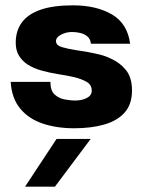

<svg xmlns="http://www.w3.org/2000/svg" viewBox="-20 -471 545 720"><path d="M258 10Q193 10 140.5 -7.5Q88 -25 56 -63.5Q24 -102 20 -164H169Q169 -131 185 -116.5Q201 -102 223 -98Q245 -94 261 -94Q287 -94 305.5 -103.5Q324 -113 324 -131Q324 -153 305 -164Q286 -175 257 -182Q230 -188 198 -193Q166 -198 135.5 -206.5Q105 -215 82 -230Q63 -243 51 -262.5Q39 -282 39 -311Q39 -356 62.5 -387.5Q86 -419 133.5 -435Q181 -451 254 -451Q341 -451 399.5 -417Q458 -383 468 -307H321Q319 -325 307.5 -334.5Q296 -344 280.5 -347.5Q265 -351 250 -351Q228 -351 209 -341Q190 -331 190 -317Q190 -301 211.5 -294.5Q233 -288 265 -283Q286 -280 308.5 -276Q331 -272 353.5 -266.5Q376 -261 396 -251Q430 -236 452.5 -208Q475 -180 475 -132Q475 -80 447.5 -49Q420 -18 371 -4Q322 10 258 10ZM74 229 192 50H320L186 229Z"/></svg>

Font: Teachers
Style: Regular
Weight: 400
Designer: Alfredo Marco Pradil, Chank Diesel
Version: Version 1.001